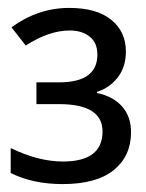

<svg xmlns="http://www.w3.org/2000/svg" viewBox="-20 -873 370 485"><path d="M155 -853Q224 -853 261 -823Q298 -793 298 -743Q298 -704 277.5 -677.5Q257 -651 225 -641V-638Q265 -630 288 -604.5Q311 -579 311 -539Q311 -479 267.5 -443.5Q224 -408 138 -408Q63 -408 7 -436V-499Q77 -465 139 -465Q239 -465 239 -541Q239 -610 129 -610H72V-665H129Q226 -665 226 -735Q226 -765 206.5 -780.5Q187 -796 156 -796Q104 -796 45 -758L9 -804Q76 -853 155 -853Z"/></svg>

Font: Advent Sans Logo
Style: Regular
Weight: 400
Designer: Types & Symbols
Foundry: Types & Symbols
Version: Version 1.002